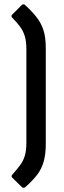

<svg xmlns="http://www.w3.org/2000/svg" viewBox="-20 -733 302 910"><path d="M84 154 38 109Q31 101 39 94Q61 69 75.5 49.5Q90 30 97.5 5.5Q105 -19 105 -56V-500Q105 -537 97.5 -561.5Q90 -586 75.5 -606Q61 -626 39 -648Q30 -657 38 -664L84 -710Q87 -713 92 -712.5Q97 -712 100 -708Q133 -678 154.5 -650Q176 -622 186.5 -588.5Q197 -555 197 -504V-52Q197 -2 187 33Q177 68 156 95.5Q135 123 100 154Q97 157 92 157Q87 157 84 154Z"/></svg>

Font: Sofia Sans Semi Condensed SemiBold
Style: Regular
Weight: 600
Designer: Botio Nikoltchev, Ani Petrova
Foundry: lettersoup
Version: Version 4.100